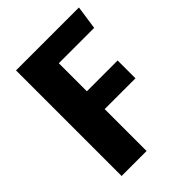

<svg xmlns="http://www.w3.org/2000/svg" viewBox="-202 -792 891 891"><g transform="rotate(-45 243.5 -346.5)"><path d="M65 -693H478L461 -576H229V-392H431V-275H229V0H65Z"/></g></svg>

Font: FiraGOUPP
Style: Bold
Weight: 700
Designer: bBox Type
Foundry: bBox Type GmbH
Version: Version 1.001